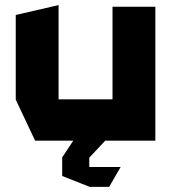

<svg xmlns="http://www.w3.org/2000/svg" viewBox="-20 -545 663 744"><path d="M116 0 41 -159V-487L206 -525H207V-160H416V-519H582V0H387V1L326 66V102H447V103L403 179H326V178H325L221 137V65L264 0Z"/></svg>

Font: Foldit Thin
Style: Bold
Weight: 700
Version: Version 1.003